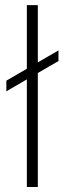

<svg xmlns="http://www.w3.org/2000/svg" viewBox="-20 -748 259 768"><path d="M131.3 -727.5V0H87.4V-727.5ZM5.4 -382.8V-425.3L213.9 -546.4V-503.9Z"/></svg>

Font: Inter 16pt ExtraLight
Style: Regular
Weight: 250
Version: Version 4.001;git-66647c0bb